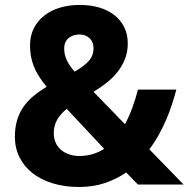

<svg xmlns="http://www.w3.org/2000/svg" viewBox="-20 -744 762 774"><path d="M720.2 0H536.1L488.8 -48.8Q449.7 -22 402.6 -6.1Q355.5 9.8 298.8 9.8Q240.2 9.8 192.6 -4.9Q145 -19.5 111.1 -46.1Q77.1 -72.8 58.6 -110.1Q40 -147.5 40 -192.9Q40 -230.5 49.1 -260Q58.1 -289.6 74.7 -313.5Q91.3 -337.4 115 -356.9Q138.7 -376.5 168 -394Q149.4 -416.5 136.5 -437.3Q123.5 -458 115.7 -478.3Q107.9 -498.5 104.5 -518.8Q101.1 -539.1 101.1 -561Q101.1 -599.1 116 -629.2Q130.9 -659.2 157.5 -680.4Q184.1 -701.7 220.9 -712.9Q257.8 -724.1 301.8 -724.1Q343.8 -724.1 379.2 -713.9Q414.6 -703.6 440.2 -683.8Q465.8 -664.1 480.5 -635Q495.1 -606 495.1 -568.8Q495.1 -535.2 484.1 -507.1Q473.1 -479 454.6 -455.1Q436 -431.2 410.9 -411.1Q385.7 -391.1 356.9 -374L483.9 -243.2Q501 -275.4 513.9 -311Q526.9 -346.7 536.1 -382.8H690.9Q683.6 -355 673.6 -324.2Q663.6 -293.5 650.4 -262.5Q637.2 -231.4 620.1 -200.7Q603 -169.9 582 -142.1ZM196.8 -207Q196.8 -185.5 204.6 -168.5Q212.4 -151.4 226.3 -139.6Q240.2 -127.9 259 -121.6Q277.8 -115.2 299.8 -115.2Q329.1 -115.2 354 -122.8Q378.9 -130.4 399.9 -144L249 -305.2Q224.1 -284.7 210.4 -261.2Q196.8 -237.8 196.8 -207ZM356.9 -548.8Q356.9 -564 352.1 -574.5Q347.2 -585 339.1 -591.8Q331.1 -598.6 321 -601.8Q311 -605 300.8 -605Q290 -605 279.1 -602.1Q268.1 -599.1 259 -592.5Q250 -585.9 244.4 -575Q238.8 -564 238.8 -547.9Q238.8 -522.5 250 -500Q261.2 -477.5 280.8 -455.1Q318.4 -476.6 337.6 -498Q356.9 -519.5 356.9 -548.8Z"/></svg>

Font: Phetsarath
Style: Bold
Weight: 700
Designer: Danh Hong
Foundry: Danh Hong
Version: Version 1.01